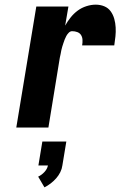

<svg xmlns="http://www.w3.org/2000/svg" viewBox="-20 -548 540 825"><path d="M50 0 136 -520H274L260 -438Q270 -456 283.5 -473Q297 -490 314 -502.5Q331 -515 351.5 -521.5Q372 -528 391 -528Q411 -528 428 -521Q445 -514 455.5 -499.5Q466 -485 471 -467Q476 -449 477 -430Q478 -411 476 -391.5Q474 -372 471 -353H333Q335 -365 334.5 -376.5Q334 -388 328.5 -397Q323 -406 312.5 -410Q302 -414 290 -414Q282 -414 275.5 -407.5Q269 -401 265 -393.5Q261 -386 258 -378.5Q255 -371 252.5 -363Q250 -355 247.5 -347.5Q245 -340 243.5 -332Q242 -324 240.5 -316Q239 -308 237 -300L188 0ZM171 257 144 211Q159 204 171 191Q183 178 186 163H145L162 60H265L248 163Q246 178 239 192Q232 206 221.5 218Q211 230 198 240Q185 250 171 257Z"/></svg>

Font: Iosevka SS04 Heavy Oblique
Style: Regular
Weight: 900
Italic angle: -9°
Monospace: yes
Designer: Belleve Invis
Foundry: Belleve Invis
Version: Version 19.0.0; ttfautohint (v1.8.4)